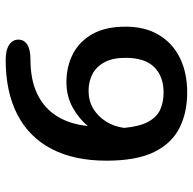

<svg xmlns="http://www.w3.org/2000/svg" viewBox="-22 -644 663 659"><g transform="rotate(90 309.5 -314.5)"><path d="M297.5 -625.5Q366.5 -625.5 419.2 -599Q472 -572.5 501.8 -512Q531.5 -451.5 531.5 -348.5Q531.5 -238 491.5 -160.8Q451.5 -83.5 374 -43Q296.5 -2.5 184.5 -2.5Q151.5 -2.5 133.8 -14.5Q116 -26.5 116 -46Q116 -65.5 133 -76.5Q150 -87.5 183 -87.5Q254.5 -87.5 303.2 -111.2Q352 -135 379.2 -179.2Q406.5 -223.5 412.5 -284.5Q387.5 -254 349 -232.5Q310.5 -211 262 -211Q207.5 -211 164.2 -233.8Q121 -256.5 96.2 -301.5Q71.5 -346.5 71.5 -414Q71.5 -481 99.8 -528.2Q128 -575.5 178.8 -600.5Q229.5 -625.5 297.5 -625.5ZM178.5 -413.5Q178.5 -369 194 -341Q209.5 -313 235 -300Q260.5 -287 291.5 -287Q326 -287 352.8 -303Q379.5 -319 397 -346.8Q414.5 -374.5 419 -409Q414 -463 397.5 -492.5Q381 -522 355.5 -533.2Q330 -544.5 297.5 -544.5Q242.5 -544.5 210.5 -512.5Q178.5 -480.5 178.5 -413.5Z"/></g></svg>

Font: Sono ExtraLight Monospace Medium
Style: Regular
Weight: 500
Version: Version 2.112